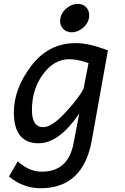

<svg xmlns="http://www.w3.org/2000/svg" viewBox="-20 -749 654 1007"><path d="M206.5 -82Q252.4 -82 324.2 -160.2Q396 -238.3 418.5 -284.7L444.3 -418Q386.7 -438.5 343.3 -438.5Q263.7 -438.5 205.6 -359.6Q147.5 -280.8 147.5 -172.4Q147.5 -82 206.5 -82ZM192.4 238.3Q101.6 238.3 26.9 176.8L73.2 97.2Q132.3 151.4 199.2 151.4Q336.9 151.4 365.2 4.9L396 -153.8Q289.6 2.4 182.6 2.4Q52.7 2.4 52.7 -159.7Q52.7 -283.2 143.6 -403.1Q234.4 -522.9 377 -522.9Q448.7 -522.9 545.9 -484.4L461.4 -12.7Q416.5 238.3 192.4 238.3ZM356.4 -579.6Q325.2 -579.6 308.1 -601.6Q295.4 -616.7 295.4 -638.2Q295.4 -678.2 330.6 -707Q356.9 -728.5 388.2 -728.5Q418.9 -728.5 435.5 -707Q447.8 -690.9 447.8 -669.9Q447.8 -629.9 413.6 -601.6Q387.2 -579.6 356.4 -579.6Z"/></svg>

Font: Cadman
Style: Italic
Weight: 400
Italic angle: -12°
Designer: Paul James MIller
Foundry: High-Logic / Made with FontCreator
Version: Version 2.114;March 28, 2021;FontCreator 13.0.0.2683 64-bit